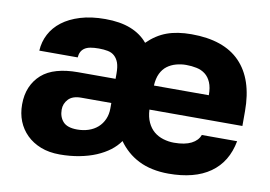

<svg xmlns="http://www.w3.org/2000/svg" viewBox="-64 -643 1064 756"><g transform="rotate(10 467.5 -265.0)"><path d="M215.3 13.2Q256.8 13.2 293.6 6.1Q330.4 -0.9 360.2 -13.5Q390 -26.2 412.5 -43.2Q435 -60.3 450 -81.8Q465.3 -60.1 485.3 -42.5Q505.3 -24.8 530.3 -12.2Q555.3 0.5 585.6 6.8Q615.8 13.2 650 13.2Q701.5 13.2 743.2 2.4Q784.8 -8.3 816.3 -30.5Q847.7 -52.7 867.1 -84.8Q886.5 -117 894.5 -159.5H753.2Q745.2 -136.8 719.5 -123.7Q693.8 -110.5 650.2 -110.5Q628.7 -110.5 607.4 -116.9Q586.2 -123.3 570.2 -136.6Q554.2 -150 544.3 -171.3Q534.3 -192.5 532.8 -222.2H904.5V-281.6Q904.5 -409.3 839.5 -476.2Q774.5 -543.2 645 -543.2Q588.3 -543.2 547 -528.1Q505.7 -513 470.3 -478.2Q444.3 -509.8 402.2 -526.5Q360 -543.2 300.3 -543.2Q243.8 -543.2 200.8 -530Q157.8 -516.8 128.7 -494.5Q99.5 -472.2 83.5 -441.8Q67.5 -411.5 65.5 -375.5H219Q219.8 -388.1 224.6 -397.5Q229.5 -407 238.5 -413.1Q247.6 -419.3 261.6 -421.9Q275.7 -424.5 295 -424.5Q315.2 -424.5 331.2 -421.3Q347.2 -418.2 358.1 -408.2Q369 -398.2 374.8 -382.3Q380.5 -366.4 380.5 -339.5V-318.3H229.5Q183 -318.3 146.5 -308Q110 -297.7 85.7 -276.2Q61.5 -254.7 48.5 -224.5Q35.5 -194.4 35.5 -155.2Q35.5 -119 47.5 -88.8Q59.5 -58.7 82.6 -35.8Q105.7 -13 138.9 0.1Q172.1 13.2 215.3 13.2ZM266 -95.5Q226.3 -95.5 209.4 -114.2Q192.5 -132.8 192.5 -162.5Q192.5 -186.2 209 -203.9Q225.5 -221.7 260 -221.7H380.5V-200.2Q380.5 -176.3 371.9 -156.6Q363.2 -136.9 347.8 -123.2Q332.3 -109.5 311.3 -102.5Q290.3 -95.5 266 -95.5ZM645 -420.5Q666.9 -420.5 686.8 -416.3Q706.7 -412.2 721.5 -400.7Q736.3 -389.3 744.8 -369.2Q753.3 -349.2 753.3 -318.5H533.8Q535.3 -347.2 544.8 -366.9Q554.3 -386.5 569.7 -398Q585 -409.5 604.8 -415Q624.5 -420.5 645 -420.5Z"/></g></svg>

Font: Golos Text VF
Style: Regular
Weight: 400
Designer: A.Korolkova, Vitaly Kuzmin
Foundry: ParaType Ltd
Version: Version 2.005